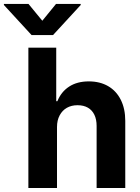

<svg xmlns="http://www.w3.org/2000/svg" viewBox="-86 -947 706 967"><path d="M201.1 0H56.9V-707H197.2V-437.3H203Q222 -484.7 262.3 -510.9Q302.6 -537.1 361.4 -537.1Q417.1 -537.1 458.5 -513.2Q499.8 -489.3 522.3 -444.4Q544.9 -399.5 544.9 -338V0H400.6V-312.8Q400.6 -345.5 389.3 -369Q378 -392.4 356.4 -404.8Q334.9 -417.1 304.5 -417.1Q273.9 -417.1 250.9 -404.1Q227.9 -391.1 214.5 -366.1Q201.1 -341.2 201.1 -307.3ZM127.1 -842.5 196.1 -927.1H320.4V-921.8L181.2 -770.5H72.9L-66.3 -921.8V-927.1H57.6Z"/></svg>

Font: Pretendard GOV Variable
Style: Regular
Weight: 400
Designer: Base glyphs from Inter by Rasmus Andersson; Hangul glyphs from Noto Sans CJK(Source Han Sans) by Jang Soo-young and Kang
Foundry: Kil Hyung-jin
Version: Version 1.307;Glyphs 3.2 (3192)